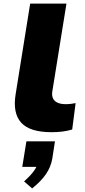

<svg xmlns="http://www.w3.org/2000/svg" viewBox="-20 -725 473 1069"><path d="M267 11Q146 11 98 -42Q50 -95 67 -200L148 -705H350L271 -214Q268 -193 275 -177.5Q282 -162 300 -153.5Q318 -145 346 -145Q361 -145 377 -147Q393 -149 401 -151L382 -4Q356 4 327.5 7.5Q299 11 267 11ZM159 324 114 285Q151 252 169.5 226Q188 200 192 176L219 204H104L127 62H286L271 159Q263 205 235.5 245Q208 285 159 324Z"/></svg>

Font: Nunito Sans 10pt Expanded Black
Style: Italic
Weight: 900
Width: 7
Italic angle: -9°
Designer: Vernon Adams
Foundry: Vernon Adams
Version: Version 3.101;gftools[0.9.27]